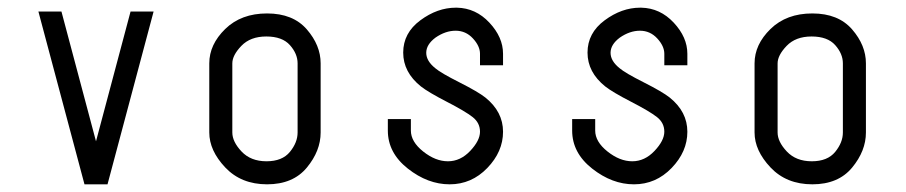

<svg xmlns="http://www.w3.org/2000/svg" viewBox="-20 -480 2360 500"><path d="M80 -450H140L230 -112L320 -450H380L260 0H200Z M755 -315Q755 -340 735 -362.5Q715 -385 673.5 -385Q632 -385 608.5 -360.5Q585 -336 585 -315V-135Q585 -111 609 -85.5Q633 -60 674 -60Q715 -60 735 -84.5Q755 -109 755 -135ZM815 -315V-135Q815 -87 779 -43.5Q743 0 675.5 0Q608 0 566.5 -44Q525 -88 525 -135V-315Q525 -364 566.5 -404.5Q608 -445 675.5 -445Q743 -445 779 -403.5Q815 -362 815 -315Z M1167 -460H1170Q1219 -459 1254.5 -421Q1290 -383 1290 -340V-310H1230V-340Q1230 -360 1211.5 -380Q1193 -400 1166.5 -400Q1140 -400 1114 -382Q1090 -364 1090 -342.5Q1090 -321 1114 -302Q1128 -290 1176.5 -265.5Q1225 -241 1244 -226Q1290 -189 1290 -137Q1290 -85 1249 -42.5Q1208 0 1151 0Q1094 0 1042 -41Q990 -82 990 -140V-170H1050V-140Q1050 -111 1082 -85.5Q1114 -60 1146.5 -60Q1179 -60 1204.5 -87Q1230 -114 1230 -137Q1230 -160 1211 -175Q1192 -190 1143.5 -215Q1095 -240 1076 -255Q1030 -292 1030 -343Q1030 -394 1074.5 -427Q1119 -460 1167 -460Z M1647 -460H1650Q1699 -459 1734.5 -421Q1770 -383 1770 -340V-310H1710V-340Q1710 -360 1691.5 -380Q1673 -400 1646.5 -400Q1620 -400 1594 -382Q1570 -364 1570 -342.5Q1570 -321 1594 -302Q1608 -290 1656.5 -265.5Q1705 -241 1724 -226Q1770 -189 1770 -137Q1770 -85 1729 -42.5Q1688 0 1631 0Q1574 0 1522 -41Q1470 -82 1470 -140V-170H1530V-140Q1530 -111 1562 -85.5Q1594 -60 1626.5 -60Q1659 -60 1684.5 -87Q1710 -114 1710 -137Q1710 -160 1691 -175Q1672 -190 1623.5 -215Q1575 -240 1556 -255Q1510 -292 1510 -343Q1510 -394 1554.5 -427Q1599 -460 1647 -460Z M2175 -315Q2175 -340 2155 -362.5Q2135 -385 2093.5 -385Q2052 -385 2028.5 -360.5Q2005 -336 2005 -315V-135Q2005 -111 2029 -85.5Q2053 -60 2094 -60Q2135 -60 2155 -84.5Q2175 -109 2175 -135ZM2235 -315V-135Q2235 -87 2199 -43.5Q2163 0 2095.5 0Q2028 0 1986.5 -44Q1945 -88 1945 -135V-315Q1945 -364 1986.5 -404.5Q2028 -445 2095.5 -445Q2163 -445 2199 -403.5Q2235 -362 2235 -315Z"/></svg>

Font: SOV_Station
Style: Book
Weight: 400
Version: Version 1.00